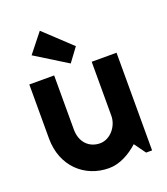

<svg xmlns="http://www.w3.org/2000/svg" viewBox="-140 -858 842 966"><g transform="rotate(-20 281.0 -374.5)"><path d="M479 0H511V-523H378V-234C378 -178 333 -123 278 -123C222 -123 177 -163 177 -234V-523H44V-234C44 -84 149 10 278 10C336 10 392 -22 435 -61ZM330 -624 186 -759 105 -657 276 -551Z"/></g></svg>

Font: Righteous
Style: Regular
Weight: 400
Designer: Astigmatic (AOETI)
Foundry: Astigmatic (AOETI)
Version: Version 1.000